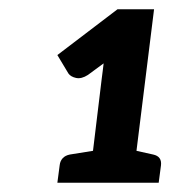

<svg xmlns="http://www.w3.org/2000/svg" viewBox="-20 -845 384 415"><path d="M104 -450 109 -488Q110 -497 115.5 -503Q121 -509 131 -511L181 -519L200 -676Q201 -684 202 -691.5Q203 -699 204 -708L170 -683Q156 -674 144.5 -676.5Q133 -679 128 -686L104 -726L234 -825H313L275 -519L311 -511Q330 -507 328 -488L323 -450Z"/></svg>

Font: Aleo
Style: Bold Italic
Weight: 700
Italic angle: -7°
Version: Version 2.001;gftools[0.9.29]